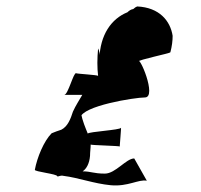

<svg xmlns="http://www.w3.org/2000/svg" viewBox="-20 -720 624 595"><path d="M429 -418C468 -418 410 -553 408 -529C409 -535 505 -554 508 -558C513 -577 515 -594 515 -609C508 -655 474 -697 405 -700C402 -699 397 -696 393 -692C386 -691 380 -687 375 -682C325 -662 290 -612 288 -537C290 -551 288 -562 284 -570C281 -539 281 -510 284 -485C280 -488 221 -491 216 -493C208 -497 191 -426 179 -426H235C226 -410 215 -394 206 -374C199 -352 190 -328 170 -318C160 -315 150 -311 140 -307C116 -283 95 -232 88 -194C85 -188 158 -181 157 -174C161 -171 166 -178 177 -175C224 -169 271 -151 323 -146C377 -141 409 -165 435 -160L396 -229C371 -229 338 -182 305 -182C269 -182 263 -189 236 -189C247 -196 257 -212 259 -237C259 -249 261 -261 261 -272C261 -270 351 -268 351 -266C351 -266 356 -329 355 -324C353 -317 255 -312 252 -306C244 -326 236 -344 231 -369L229 -355C234 -392 398 -418 429 -418Z"/></svg>

Font: Ugly Stick
Style: It
Weight: 400
Designer: Stig
Foundry: Cannot Into Space Fonts
Version: Version 0.99